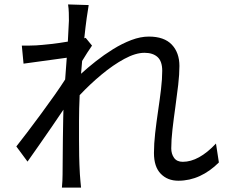

<svg xmlns="http://www.w3.org/2000/svg" viewBox="-20 -814 1040 872"><path d="M293 -720.2Q293 -736.3 292.5 -755.9Q292 -775.4 289.1 -793.9L382.8 -791Q379.4 -772.5 373.8 -732.4Q368.2 -692.4 362.8 -640.1L369.1 -642.1L397.9 -606.9Q388.2 -593.3 376.2 -574.5Q364.3 -555.7 353 -537.1L348.1 -479Q377.4 -505.9 414.8 -535.4Q452.1 -564.9 493.4 -590.6Q534.7 -616.2 576.4 -632.1Q618.2 -647.9 655.8 -647.9Q725.6 -647.9 760.3 -611.3Q794.9 -574.7 794.9 -514.2Q794.9 -476.6 789.3 -428.2Q783.7 -379.9 776.4 -327.9Q769 -275.9 763.4 -227.1Q757.8 -178.2 757.8 -140.1Q757.8 -115.2 770.5 -97.2Q783.2 -79.1 810.1 -79.1Q882.8 -79.1 960.9 -162.1L974.1 -76.2Q934.1 -36.1 887.5 -14.6Q840.8 6.8 790 6.8Q740.7 6.8 710 -24.9Q679.2 -56.6 679.2 -119.1Q679.2 -160.6 684.8 -210Q690.4 -259.3 698 -310.3Q705.6 -361.3 711.2 -408.2Q716.8 -455.1 716.8 -492.2Q716.8 -535.6 695.6 -554.9Q674.3 -574.2 636.2 -574.2Q595.7 -574.2 544.7 -546.6Q493.7 -519 440.9 -475.1Q388.2 -431.2 341.8 -381.8Q338.9 -318.8 338.9 -264.2Q338.9 -218.3 338.9 -180.4Q338.9 -142.6 339.6 -105Q340.3 -67.4 342.8 -22.9Q343.8 -9.3 345.2 7.6Q346.7 24.4 348.1 38.1H261.2Q262.7 24.4 263.4 7.8Q264.2 -8.8 264.2 -21Q264.6 -68.8 264.9 -106.2Q265.1 -143.6 265.6 -183.1Q266.1 -222.7 267.1 -276.9L268.1 -315.9Q243.7 -279.3 214.8 -237.5Q186 -195.8 157.5 -154.8Q128.9 -113.8 105 -80.1L54.2 -148.9Q75.2 -175.3 105 -214.6Q134.8 -253.9 167.2 -297.9Q199.7 -341.8 228.5 -382.8Q257.3 -423.8 275.9 -453.1L283.2 -551.8L86.9 -524.9L79.1 -606.9Q95.7 -606.4 110.8 -606.9Q126 -607.4 144 -607.9Q168.9 -609.4 209 -613.8Q249 -618.2 288.1 -625Z"/></svg>

Font: Source Han Sans CN
Style: Regular
Weight: 400
Designer: Ryoko NISHIZUKA  (kana, bopomofo & ideographs); Paul D. Hunt (Latin, Greek & Cyrillic); Sandoll Communications , Soo-you
Foundry: Adobe
Version: Version 2.004;hotconv 1.0.118;makeotfexe 2.5.65603